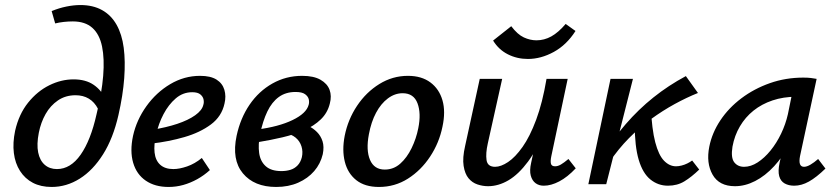

<svg xmlns="http://www.w3.org/2000/svg" viewBox="-20 -731 3319 762"><path d="M185 11Q142 11 110.5 -5.5Q79 -22 59.5 -52.5Q40 -83 35 -123.5Q30 -164 40 -212Q55 -278 91.5 -323.5Q128 -369 175.5 -392.5Q223 -416 272 -416Q320 -416 351.5 -394.5Q383 -373 398 -338L369 -299Q355 -326 332.5 -339.5Q310 -353 280 -353Q240 -353 210 -332.5Q180 -312 161 -278.5Q142 -245 134 -204Q125 -158 131.5 -126Q138 -94 157.5 -77Q177 -60 206 -60Q260 -60 300 -117Q340 -174 363 -277Q384 -362 389.5 -430Q395 -498 385 -546.5Q375 -595 346.5 -620.5Q318 -646 269 -646Q251 -646 233 -644Q215 -642 199 -638L185 -687Q214 -699 243.5 -705Q273 -711 299 -711Q349 -711 385 -691Q421 -671 442.5 -633Q464 -595 471 -541.5Q478 -488 473 -420.5Q468 -353 450 -274Q429 -182 389 -118.5Q349 -55 296.5 -22Q244 11 185 11Z M649 11Q595 11 558.5 -14Q522 -39 508.5 -85Q495 -131 508 -192Q522 -255 561 -309.5Q600 -364 655.5 -397Q711 -430 774 -430Q816 -430 839.5 -415Q863 -400 870.5 -374.5Q878 -349 871 -320Q860 -269 817 -237Q774 -205 712 -187Q650 -169 580 -161L584 -216Q640 -225 683.5 -239.5Q727 -254 754.5 -273.5Q782 -293 787 -315Q790 -324 788 -335.5Q786 -347 775.5 -356Q765 -365 743 -365Q706 -365 677.5 -340.5Q649 -316 629 -278Q609 -240 600 -198Q590 -157 593.5 -125.5Q597 -94 616 -77Q635 -60 668 -60Q692 -60 722.5 -70.5Q753 -81 781 -104L813 -56Q790 -35 763 -20Q736 -5 707.5 3Q679 11 649 11Z M1076 11Q989 11 944 -43Q899 -97 919 -192Q934 -262 970.5 -315.5Q1007 -369 1061 -399.5Q1115 -430 1179 -430Q1225 -430 1252 -414.5Q1279 -399 1288 -374.5Q1297 -350 1289 -320Q1280 -283 1253 -257Q1226 -231 1187 -214Q1148 -197 1101 -186Q1054 -175 1005 -167L1001 -217Q1086 -228 1141 -254.5Q1196 -281 1205 -315Q1208 -325 1205.5 -336.5Q1203 -348 1191 -357Q1179 -366 1153 -366Q1114 -366 1086.5 -346Q1059 -326 1041 -288.5Q1023 -251 1012 -198Q1004 -157 1008.5 -124Q1013 -91 1034.5 -71.5Q1056 -52 1097 -52Q1116 -52 1132.5 -57Q1149 -62 1161 -74.5Q1173 -87 1178 -107Q1183 -129 1176.5 -150Q1170 -171 1153 -185Q1136 -199 1109 -203L1173 -243Q1187 -239 1205 -230.5Q1223 -222 1238 -207Q1253 -192 1260 -170.5Q1267 -149 1261 -119Q1252 -81 1227 -52Q1202 -23 1163.5 -6Q1125 11 1076 11Z M1484 11Q1428 11 1394 -16Q1360 -43 1348.5 -89Q1337 -135 1348 -192Q1361 -257 1397 -311Q1433 -365 1485.5 -397.5Q1538 -430 1599 -430Q1653 -430 1688 -404Q1723 -378 1736 -333Q1749 -288 1736 -228Q1723 -164 1687 -109.5Q1651 -55 1599 -22Q1547 11 1484 11ZM1507 -58Q1542 -58 1568.5 -81.5Q1595 -105 1613.5 -143Q1632 -181 1640 -222Q1652 -281 1637 -321Q1622 -361 1578 -361Q1547 -361 1519.5 -340.5Q1492 -320 1472.5 -283.5Q1453 -247 1444 -198Q1432 -135 1448.5 -96.5Q1465 -58 1507 -58Z M1917 8Q1896 8 1875 1Q1854 -6 1839.5 -23.5Q1825 -41 1820 -72.5Q1815 -104 1826 -152L1884 -418H1973L1916 -162Q1907 -122 1911 -95.5Q1915 -69 1945 -69Q1968 -69 1996.5 -88Q2025 -107 2054 -148Q2083 -189 2108 -256Q2133 -323 2149 -418H2200Q2177 -303 2145 -221.5Q2113 -140 2075.5 -89.5Q2038 -39 1998 -15.5Q1958 8 1917 8ZM2138 6Q2119 6 2105.5 -4Q2092 -14 2086.5 -34Q2081 -54 2088 -85L2160 -418H2233L2168 -111Q2164 -92 2166.5 -81.5Q2169 -71 2183 -71Q2194 -71 2206 -78Q2218 -85 2236 -100L2265 -63Q2232 -28 2199.5 -11Q2167 6 2138 6ZM2075 -497Q2032 -497 1995.5 -515.5Q1959 -534 1937 -570L2009 -627Q2034 -594 2059 -582.5Q2084 -571 2109 -571Q2140 -571 2168 -586.5Q2196 -602 2225 -636L2264 -608Q2229 -553 2178 -525Q2127 -497 2075 -497Z M2399 -88 2367 -108Q2412 -179 2463 -238Q2514 -297 2573.5 -344.5Q2633 -392 2702 -429L2750 -362Q2705 -344 2657.5 -318Q2610 -292 2564 -258.5Q2518 -225 2476 -182.5Q2434 -140 2399 -88ZM2315 0 2403 -418H2492L2386 0ZM2631 6Q2592 6 2561.5 -18.5Q2531 -43 2515 -96.5Q2499 -150 2499 -238L2563 -306Q2567 -218 2580.5 -166.5Q2594 -115 2615.5 -93Q2637 -71 2663 -71Q2673 -71 2685 -74Q2697 -77 2708 -82.5Q2719 -88 2727 -94L2755 -58Q2725 -29 2696.5 -11.5Q2668 6 2631 6Z M2897 8Q2834 8 2808 -38Q2782 -84 2795 -149Q2806 -204 2839 -253.5Q2872 -303 2922.5 -341Q2973 -379 3035.5 -401Q3098 -423 3168 -423Q3186 -423 3198 -421.5Q3210 -420 3221 -418L3155 -111Q3147 -69 3171 -69Q3182 -69 3196.5 -77.5Q3211 -86 3227 -100L3256 -62Q3220 -27 3190.5 -10.5Q3161 6 3132 6Q3110 6 3094 -3Q3078 -12 3072.5 -32Q3067 -52 3074 -85L3109 -243L3157 -277Q3142 -215 3115 -162.5Q3088 -110 3052.5 -71.5Q3017 -33 2977 -12.5Q2937 8 2897 8ZM2933 -69Q2960 -69 2987 -86.5Q3014 -104 3038 -133.5Q3062 -163 3080 -200.5Q3098 -238 3107 -278L3128 -381L3175 -344Q3167 -346 3158 -346.5Q3149 -347 3140 -347Q3089 -347 3046 -332.5Q3003 -318 2970.5 -292Q2938 -266 2916.5 -229.5Q2895 -193 2887 -149Q2880 -105 2894 -87Q2908 -69 2933 -69Z"/></svg>

Font: Ysabeau Infant SemiBold
Style: Italic
Weight: 600
Italic angle: -12°
Designer: Christian Thalmann (Catharsis Fonts)
Version: Version 2.002; featfreeze: ss01,ss02,lnum